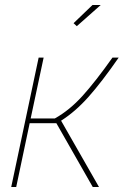

<svg xmlns="http://www.w3.org/2000/svg" viewBox="-20 -750 502 770"><path d="M288 -645 275 -657 351 -730H384ZM25 0 135 -519H155L103 -275H200Q259 -308 311 -365.5Q363 -423 431 -519H456Q388 -421 335 -361.5Q282 -302 225 -266L377 0H352L206 -256H99L45 0Z"/></svg>

Font: Raleway-v4020 Thin
Style: Italic
Weight: 250
Italic angle: -12°
Designer: Matt McInerney, Pablo Impallari, Rodrigo Fuenzalida
Foundry: Matt McInerney, Pablo Impallari, Rodrigo Fuenzalida
Version: Version 4.020;PS 004.020;hotconv 1.0.88;makeotf.lib2.5.64775